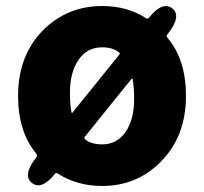

<svg xmlns="http://www.w3.org/2000/svg" viewBox="-20 -603 677 637"><path d="M163 -27Q118 29 86 4Q53 -22 102 -83Q105 -87 99 -95Q40 -167 40 -285Q40 -420 125 -505Q205 -583 319 -583Q402 -583 464 -543Q470 -539 475 -545Q519 -600 552 -575Q584 -549 534 -487Q531 -483 537 -476Q597 -404 597 -285Q597 -149 512 -65Q433 14 319 14Q236 14 172 -27Q166 -31 163 -27ZM319 -124Q368 -124 396.5 -165Q425 -206 425 -274Q425 -314 420 -340Q419 -345 416 -341L262 -150Q258 -145 262 -141Q282 -124 319 -124ZM217 -231Q218 -226 221 -230L376 -422Q379 -426 375 -429Q354 -446 319 -446Q269 -446 240.5 -404.5Q212 -363 212 -295Q212 -256 217 -231Z"/></svg>

Font: Resource Han Rounded JP Heavy
Style: Regular
Weight: 900
Designer: Cyano Hao (round all glyphs); Ryoko NISHIZUKA 西塚涼子 (kana, bopomofo & ideographs); Paul D. Hunt (Latin, Greek & Cyrillic)
Foundry: Cyano Hao
Version: 0.990